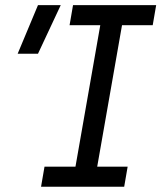

<svg xmlns="http://www.w3.org/2000/svg" viewBox="-20 -713 626 733"><path d="M136.7 0H454.1L467.3 -76.7H351.1L445.8 -616.7H563L576.2 -693.4H258.8L245.6 -616.7H362.8L268.1 -76.7H149.9ZM47.4 -507.8H125L211.9 -693.4H125Z"/></svg>

Font: Cascadia Code SemiLight
Style: Italic
Weight: 350
Italic angle: -10°
Monospace: yes
Designer: Aaron Bell
Foundry: Saja Typeworks
Version: Version 2404.023